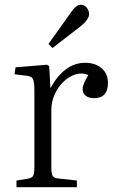

<svg xmlns="http://www.w3.org/2000/svg" viewBox="-20 -784 490 804"><path d="M49 0V-28L98 -36Q113 -38 118.5 -47.5Q124 -57 124 -82V-405Q124 -441 118 -453Q112 -465 90 -467L41 -473L45 -502L177 -513L186 -507L191 -416H192Q219 -466 255.5 -493.5Q292 -521 336 -521Q380 -521 406 -498Q432 -475 432 -437Q432 -373 374 -373Q351 -373 338.5 -383.5Q326 -394 326 -411Q326 -431 350 -470Q323 -481 296 -472.5Q269 -464 246 -442Q223 -420 209 -389Q195 -358 195 -323V-80Q195 -58 200 -48.5Q205 -39 221 -37L302 -28V0ZM200 -583 183 -600 282 -739Q301 -764 318 -764Q333 -764 343 -752Q353 -740 353 -726Q353 -703 320 -676Z"/></svg>

Font: Literata 36pt Light
Style: Regular
Weight: 300
Designer: Latin by Veronika Burian and Jose Scaglione. Greek by Irene Vlachou. Cyrillic by Vera Evstafieva.
Foundry: TypeTogether
Version: Version 3.002